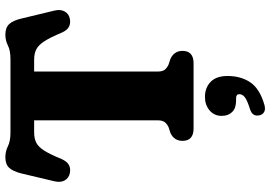

<svg xmlns="http://www.w3.org/2000/svg" viewBox="-169 -591 1032 734"><g transform="rotate(-90 347.0 -224.0)"><path d="M207.5 -700H488Q521 -700 540.2 -709.8Q559.5 -719.5 581.5 -719.5Q608 -719.5 621.8 -705Q635.5 -690.5 643 -658.5L673.5 -532Q679 -508.5 670.2 -492.8Q661.5 -477 642.5 -473Q625 -469.5 611.5 -476.5Q598 -483.5 589 -504.5Q571 -547.5 556.5 -570Q542 -592.5 525.8 -601Q509.5 -609.5 485.5 -609.5H440.5V-137.5Q440.5 -119.5 447.2 -110.5Q454 -101.5 467.5 -95.5L490 -88Q519.5 -73.5 519.5 -42.5Q519.5 0 472 0H223Q175.5 0 175.5 -42.5Q175.5 -73.5 204.5 -88L227.5 -95.5Q240.5 -101.5 247.2 -110.5Q254 -119.5 254 -137.5V-609.5H208Q184.5 -609.5 168.2 -601.2Q152 -593 137.8 -570.2Q123.5 -547.5 106 -504.5Q96.5 -483.5 83.2 -476.5Q70 -469.5 52 -473Q33 -477 24.2 -492.8Q15.5 -508.5 21 -532L51 -658.5Q59 -690.5 72.5 -705Q86 -719.5 113 -719.5Q135.5 -719.5 154.8 -709.8Q174 -700 207.5 -700ZM329 162.5Q300.5 162.5 285.8 147.5Q271 132.5 271 107.5Q271 79 292 61.2Q313 43.5 343.5 43.5Q378.5 43.5 401 65.2Q423.5 87 423.5 129.5Q423.5 181.5 398.8 217.5Q374 253.5 312.5 271Q296 275.5 285.8 269.8Q275.5 264 273 251Q267.5 224.5 297.5 215.5Q332.5 204.5 343.2 195.2Q354 186 354 175Q354 162.5 338.5 162.5Z"/></g></svg>

Font: Fraunces 72pt S100
Style: Bold
Weight: 700
Version: Version 1.000; ttfautohint (v1.8.3)